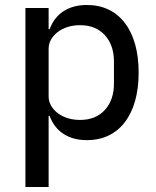

<svg xmlns="http://www.w3.org/2000/svg" viewBox="-20 -550 625 770"><path d="M82 -518H175V-433H179Q197 -481 235.5 -505.5Q274 -530 328 -530Q377 -530 415.5 -511.5Q454 -493 481 -457.5Q508 -422 522 -372Q536 -322 536 -259Q536 -196 522 -146Q508 -96 481 -60.5Q454 -25 415.5 -6.5Q377 12 328 12Q274 12 235.5 -12.5Q197 -37 179 -85H175V200H82ZM301 -69Q364 -69 400.5 -109Q437 -149 437 -215V-303Q437 -369 400.5 -409Q364 -449 301 -449Q275 -449 252 -442Q229 -435 212 -422Q195 -409 185 -392Q175 -375 175 -354V-164Q175 -143 185 -126Q195 -109 212 -96Q229 -83 252 -76Q275 -69 301 -69Z"/></svg>

Font: IBM Plex Sans Hebrew Text
Style: Regular
Weight: 450
Designer: Mike Abbink, Paul van der Laan, Pieter van Rosmalen, Yanek Iontef
Foundry: Bold Monday
Version: Version 1.2